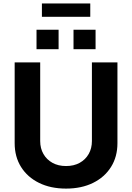

<svg xmlns="http://www.w3.org/2000/svg" viewBox="-20 -1092 772 1122"><path d="M366 10.1Q275.8 10.1 208.2 -23.2Q140.5 -56.5 103.1 -116.2Q65.7 -176 65.7 -255.2V-727.5H214.9V-267.5Q214.9 -225 233.8 -192.2Q252.6 -159.3 286.5 -140.5Q320.4 -121.7 366 -121.7Q411.8 -121.7 445.7 -140.5Q479.6 -159.3 498.3 -192.2Q517.1 -225 517.1 -267.5V-727.5H666.3V-255.2Q666.3 -176 628.7 -116.2Q591.2 -56.5 523.7 -23.2Q456.1 10.1 366 10.1ZM507.5 -1071.6V-993.8H224.9V-1071.6ZM193.4 -804.5V-918.1H322.4V-804.5ZM409.6 -804.5V-918.1H538.5V-804.5Z"/></svg>

Font: Atlassian Sans
Style: Regular
Weight: 400
Designer: Rasmus Andersson
Foundry: Modifications by Atlassian Pty Ltd, manufactured by rsms
Version: Version 4.001;git-9221beed3